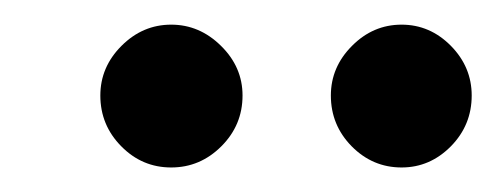

<svg xmlns="http://www.w3.org/2000/svg" viewBox="-20 -725 401 155"><path d="M61 -647.9Q61 -670.9 78.1 -688Q95.2 -705.1 118.2 -705.1Q141.1 -705.1 158.4 -688Q175.8 -670.9 175.8 -647.9Q175.8 -624 158.7 -606.9Q141.6 -589.8 118.2 -589.8Q94.7 -589.8 77.9 -606.9Q61 -624 61 -647.9ZM304.2 -589.8Q280.8 -589.8 263.9 -606.9Q247.1 -624 247.1 -647.9Q247.1 -670.9 264.2 -688Q281.2 -705.1 304.2 -705.1Q327.1 -705.1 344 -688Q360.8 -670.9 360.8 -647.9Q360.8 -624 344 -606.9Q327.1 -589.8 304.2 -589.8Z"/></svg>

Font: Oakes Grotesk
Style: Italic
Weight: 400
Italic angle: -8°
Designer: Samuel Oakes
Foundry: Samuel Oakes
Version: Version 1.000;PS 001.000;hotconv 1.0.88;makeotf.lib2.5.64775